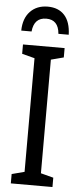

<svg xmlns="http://www.w3.org/2000/svg" viewBox="-61 -950 405 983"><g transform="rotate(5 141.5 -459.0)"><path d="M34 0V-48L99 -65V-649L34 -666V-714H248V-666L183 -649V-65L248 -48V0ZM263 -784H210Q204 -856 142 -856Q79 -856 72 -784H19Q20 -847 54 -882.5Q88 -918 144 -918Q199 -918 230 -884Q261 -850 263 -784Z"/></g></svg>

Font: Noto Sans UI Cond
Style: Regular
Weight: 400
Width: 3
Designer: Monotype Design Team
Foundry: Monotype Imaging Inc.
Version: Version 1.001